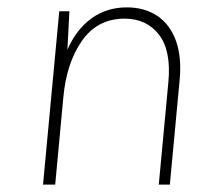

<svg xmlns="http://www.w3.org/2000/svg" viewBox="-20 -500 564 520"><path d="M96.5 0 140.5 -469.5H168L162.5 -365.5Q186.5 -420 227.5 -450Q268.5 -480 323.5 -480Q371.5 -480 406 -457Q440.5 -434 456.8 -388.8Q473 -343.5 466 -277.5L440 0H410L436 -277.5Q444 -363 410.5 -406.2Q377 -449.5 317.5 -449.5Q244 -449.5 202 -389.5Q160 -329.5 151.5 -236L129.5 0Z"/></svg>

Font: Karla ExtraLight
Style: Italic
Weight: 250
Italic angle: -8°
Designer: Jonathan Pinhorn
Version: Version 2.004;gftools[0.9.33]